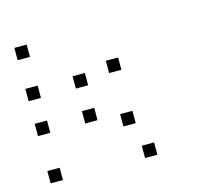

<svg xmlns="http://www.w3.org/2000/svg" viewBox="-84 -709 836 753"><g transform="rotate(-15 333.5 -333.0)"><path d="M466.7 -108.3V-58.3H416.7V-108.3ZM83.3 -108.3V-58.3H33.3V-108.3ZM416.7 -250V-200H366.7V-250ZM275 -300V-250H225V-300ZM83.3 -300V-250H33.3V-300ZM416.7 -466.7V-416.7H366.7V-466.7ZM275 -441.7V-391.7H225V-441.7ZM83.3 -441.7V-391.7H33.3V-441.7ZM83.3 -608.3V-558.3H33.3V-608.3Z"/></g></svg>

Font: 0xA000-Boxes
Style: Boxes
Weight: 400
Version: Version 0.1